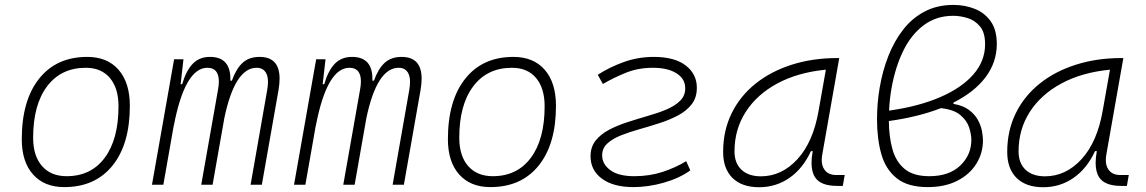

<svg xmlns="http://www.w3.org/2000/svg" viewBox="-20 -762 4728 792"><path d="M245.1 9.8Q162.6 9.8 116.2 -42.5Q69.8 -94.7 69.8 -187.5Q69.8 -347.7 141.4 -437.5Q212.9 -527.3 339.8 -527.3Q422.9 -527.3 469.2 -474.1Q515.6 -420.9 515.6 -325.2Q515.6 -167.5 444.1 -78.9Q372.6 9.8 245.1 9.8ZM254.9 -35.2Q355.5 -35.2 412.1 -111.3Q468.8 -187.5 468.8 -323.7Q468.8 -398.4 433.3 -440.4Q397.9 -482.4 334 -482.4Q231.9 -482.4 174.3 -406Q116.7 -329.6 116.7 -193.8Q116.7 -119.1 153.3 -77.1Q189.9 -35.2 254.9 -35.2Z M736.8 -517.6 725.1 -414.6H731.4Q747.6 -470.2 774.9 -498.8Q802.2 -527.3 846.2 -527.3Q933.6 -527.3 930.2 -429.2H936.5Q953.6 -477.5 980.2 -502.4Q1006.8 -527.3 1050.8 -527.3Q1133.3 -527.3 1133.3 -437.5Q1133.3 -416.5 1128.9 -390.6L1060.1 0H1013.7L1082 -389.6Q1085.4 -408.7 1085.4 -423.8Q1085.4 -445.3 1078.6 -459Q1066.9 -482.4 1038.6 -482.4Q948.7 -482.4 905.3 -274.4L856.9 0H810.1L878.9 -389.6Q882.8 -410.2 882.8 -425.8Q882.8 -482.4 835.4 -482.4Q742.7 -482.4 696.8 -242.7V-244.6L653.8 0H606.9L698.2 -517.6Z M1322.8 -517.6 1311 -414.6H1317.4Q1333.5 -470.2 1360.8 -498.8Q1388.2 -527.3 1432.1 -527.3Q1519.5 -527.3 1516.1 -429.2H1522.5Q1539.6 -477.5 1566.2 -502.4Q1592.8 -527.3 1636.7 -527.3Q1719.2 -527.3 1719.2 -437.5Q1719.2 -416.5 1714.8 -390.6L1646 0H1599.6L1668 -389.6Q1671.4 -408.7 1671.4 -423.8Q1671.4 -445.3 1664.6 -459Q1652.8 -482.4 1624.5 -482.4Q1534.7 -482.4 1491.2 -274.4L1442.9 0H1396L1464.8 -389.6Q1468.8 -410.2 1468.8 -425.8Q1468.8 -482.4 1421.4 -482.4Q1328.6 -482.4 1282.7 -242.7V-244.6L1239.7 0H1192.9L1284.2 -517.6Z M2002.9 9.8Q1920.4 9.8 1874 -42.5Q1827.6 -94.7 1827.6 -187.5Q1827.6 -347.7 1899.2 -437.5Q1970.7 -527.3 2097.7 -527.3Q2180.7 -527.3 2227.1 -474.1Q2273.4 -420.9 2273.4 -325.2Q2273.4 -167.5 2201.9 -78.9Q2130.4 9.8 2002.9 9.8ZM2012.7 -35.2Q2113.3 -35.2 2169.9 -111.3Q2226.6 -187.5 2226.6 -323.7Q2226.6 -398.4 2191.2 -440.4Q2155.8 -482.4 2091.8 -482.4Q1989.7 -482.4 1932.1 -406Q1874.5 -329.6 1874.5 -193.8Q1874.5 -119.1 1911.1 -77.1Q1947.8 -35.2 2012.7 -35.2Z M2592.8 9.8Q2510.3 9.8 2463.1 -24.9Q2416 -59.6 2416 -117.2Q2416 -156.2 2437.3 -182.6Q2458.5 -209 2493.2 -227.1Q2527.8 -245.1 2569.6 -258.5Q2611.3 -272 2653.3 -284.2Q2694.8 -295.9 2729.5 -310.5Q2764.2 -325.2 2785.4 -346.2Q2806.6 -367.2 2806.6 -397.9Q2806.6 -437 2770.5 -459.7Q2734.4 -482.4 2673.3 -482.4Q2612.8 -482.4 2562.5 -462.2Q2512.2 -441.9 2466.8 -415.5L2445.8 -453.6Q2495.1 -485.4 2553.7 -506.3Q2612.3 -527.3 2676.8 -527.3Q2762.7 -527.3 2808.6 -491.9Q2854.5 -456.5 2854.5 -399.9Q2854.5 -359.4 2833.3 -332Q2812 -304.7 2777.3 -286.1Q2742.7 -267.6 2700.9 -254.2Q2659.2 -240.7 2617.7 -229Q2575.7 -217.3 2541 -203.4Q2506.3 -189.5 2485.1 -169.9Q2463.9 -150.4 2463.9 -121.1Q2463.9 -85 2497.6 -60.1Q2531.2 -35.2 2596.7 -35.2Q2659.7 -35.2 2713.6 -53Q2767.6 -70.8 2810.5 -97.2L2827.6 -59.1Q2782.7 -26.9 2718.5 -8.5Q2654.3 9.8 2592.8 9.8Z M3111.3 10.3Q3040.5 10.3 3001.7 -27.8Q2962.9 -65.9 2962.9 -135.3Q2962.9 -223.1 2998 -294.7Q3033.2 -366.2 3096.7 -417Q3160.2 -467.8 3246.1 -495.1Q3332 -522.5 3433.1 -522.5H3441.9L3372.1 -126Q3369.6 -113.3 3369.6 -102.1Q3369.6 -78.1 3380.4 -63Q3395.5 -40 3430.2 -40H3464.4L3456.5 4.9H3433.6Q3365.7 4.9 3342.8 -29.8Q3327.6 -51.8 3327.6 -90.3Q3327.6 -111.8 3332.5 -138.7H3325.2Q3292 -66.9 3236.6 -28.3Q3181.2 10.3 3111.3 10.3ZM3118.7 -34.7Q3204.6 -34.7 3269.5 -105.5Q3334.5 -176.3 3356.9 -306.2L3386.7 -474.6Q3271.5 -463.4 3187 -418Q3102.5 -372.6 3056.2 -300.5Q3009.8 -228.5 3009.8 -137.7Q3009.8 -88.9 3038.6 -61.8Q3067.4 -34.7 3118.7 -34.7Z M3913.1 -338.9V-333.5Q3952.6 -326.7 3976.6 -308.8Q4000.5 -291 4013.2 -268.3Q4025.9 -245.6 4030.3 -222.9Q4034.7 -200.2 4034.7 -182.6Q4034.7 -130.4 4007.3 -86.4Q3980 -42.5 3929 -16.4Q3877.9 9.8 3807.1 9.8Q3724.1 9.8 3678.5 -27.1Q3632.8 -64 3615.2 -127.2Q3597.7 -190.4 3597.7 -269Q3597.7 -299.8 3600.1 -332Q3602.5 -364.3 3608.4 -398.9Q3620.1 -468.8 3644.3 -530.5Q3668.5 -592.3 3705.6 -639.9Q3742.7 -687.5 3794.4 -714.6Q3846.2 -741.7 3912.6 -741.7Q3960 -741.7 4000.7 -725.6Q4041.5 -709.5 4066.7 -674.1Q4091.8 -638.7 4091.8 -580.6Q4091.8 -505.4 4045.7 -443.8Q3999.5 -382.3 3913.1 -338.9ZM3647.5 -305.7Q3769 -322.8 3857.9 -361.1Q3946.8 -399.4 3995.1 -454.8Q4043.5 -510.3 4043.5 -579.6Q4043.5 -627.9 4022.5 -653.1Q4001.5 -678.2 3971.2 -687.5Q3940.9 -696.8 3912.1 -696.8Q3842.8 -696.8 3791.3 -658.7Q3739.7 -620.6 3706.5 -553.5Q3673.3 -486.3 3657.7 -398.9Q3649.4 -353 3647.5 -305.7ZM3861.3 -315.9Q3768.6 -279.8 3646.5 -262.7Q3647 -197.8 3661.4 -146.2Q3675.8 -94.7 3711.9 -64.9Q3748 -35.2 3813.5 -35.2Q3895 -35.2 3940.9 -78.9Q3986.8 -122.6 3986.8 -185.1Q3986.8 -207.5 3977.8 -235.8Q3968.8 -264.2 3941.9 -287.1Q3915 -310.1 3861.3 -315.9Z M4283.2 10.3Q4212.4 10.3 4173.6 -27.8Q4134.8 -65.9 4134.8 -135.3Q4134.8 -223.1 4169.9 -294.7Q4205.1 -366.2 4268.6 -417Q4332 -467.8 4418 -495.1Q4503.9 -522.5 4605 -522.5H4613.8L4543.9 -126Q4541.5 -113.3 4541.5 -102.1Q4541.5 -78.1 4552.2 -63Q4567.4 -40 4602.1 -40H4636.2L4628.4 4.9H4605.5Q4537.6 4.9 4514.6 -29.8Q4499.5 -51.8 4499.5 -90.3Q4499.5 -111.8 4504.4 -138.7H4497.1Q4463.9 -66.9 4408.4 -28.3Q4353 10.3 4283.2 10.3ZM4290.5 -34.7Q4376.5 -34.7 4441.4 -105.5Q4506.3 -176.3 4528.8 -306.2L4558.6 -474.6Q4443.4 -463.4 4358.9 -418Q4274.4 -372.6 4228 -300.5Q4181.6 -228.5 4181.6 -137.7Q4181.6 -88.9 4210.4 -61.8Q4239.3 -34.7 4290.5 -34.7Z"/></svg>

Font: CaskaydiaCove NF ExtraLight
Style: Italic
Weight: 200
Italic angle: -10°
Designer: Aaron Bell
Foundry: Saja Typeworks
Version: Version 2111.001; VTT 6.35;Nerd Fonts 3.2.1